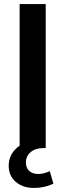

<svg xmlns="http://www.w3.org/2000/svg" viewBox="-20 -732 323 949"><path d="M244 176Q199 197 148 197Q93 197 58 167Q23 137 23 87Q23 26 77 -12V-712H206V0H194Q155 0 131.5 20Q108 40 108 71Q108 98 124.5 113Q141 128 170 128Q196 128 226 114Z"/></svg>

Font: Muli-Bold
Style: Bold
Weight: 700
Version: Version 2.000